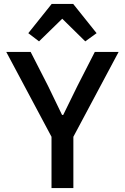

<svg xmlns="http://www.w3.org/2000/svg" viewBox="-20 -964 640 984"><path d="M356 0V-263L588 -698H466L377 -524L304 -375H298L226 -524L137 -698H12L244 -263V0ZM245 -944 125 -794 180 -752 299 -868 417 -752 475 -794 355 -944Z"/></svg>

Font: IBM Plex Mono Medm
Style: Regular
Weight: 500
Monospace: yes
Designer: Mike Abbink, Paul van der Laan, Pieter van Rosmalen
Foundry: Bold Monday
Version: Version 2.004